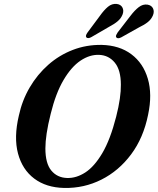

<svg xmlns="http://www.w3.org/2000/svg" viewBox="-20 -940 799 973"><path d="M494.5 -712.5Q585 -710.5 645.5 -665.2Q706 -620 729.2 -540.8Q752.5 -461.5 730.5 -358.5Q707 -241.5 644.5 -157.8Q582 -74 494 -29.8Q406 14.5 305 12.5Q214 10.5 153.5 -35Q93 -80.5 71.2 -162.2Q49.5 -244 75.5 -354Q92 -431 130.5 -496.8Q169 -562.5 224.5 -611.5Q280 -660.5 348.8 -687Q417.5 -713.5 494.5 -712.5ZM320 -38Q366.5 -36.5 412.2 -66Q458 -95.5 498.5 -164Q539 -232.5 568.5 -348Q581.5 -398.5 587.2 -439Q593 -479.5 592.5 -511Q592.5 -585 561.8 -622.5Q531 -660 482.5 -662Q435 -664 388.2 -632.8Q341.5 -601.5 302 -534.5Q262.5 -467.5 237 -363.5Q223 -308 216.5 -264.5Q210 -221 210 -188Q210 -112 240 -75.8Q270 -39.5 320 -38ZM486.5 -860Q507 -889 527.2 -905.8Q547.5 -922.5 571.5 -920Q592 -917.5 600.2 -902.2Q608.5 -887 601.5 -867.5Q594 -847.5 576.8 -832.8Q559.5 -818 533.5 -804.5L443 -752Q435.5 -747.5 428.2 -747Q421 -746.5 417.5 -751Q414 -755.5 416.2 -761.8Q418.5 -768 424 -776ZM641 -859.5Q662.5 -888 683.5 -904Q704.5 -920 727.5 -916.5Q748 -913 755.5 -897.2Q763 -881.5 755 -862Q746.5 -842 729 -828Q711.5 -814 685 -801.5L594 -750.5Q576 -741.5 569 -751Q566 -756 568.8 -762.2Q571.5 -768.5 576.5 -776Z"/></svg>

Font: Fraunces 72pt Soft SemiBold
Style: Italic
Weight: 600
Italic angle: -16°
Version: Version 1.000;[b76b70a41]